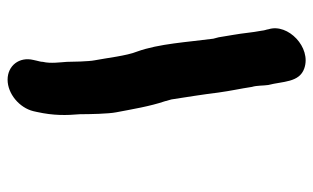

<svg xmlns="http://www.w3.org/2000/svg" viewBox="-180 -546 826 506"><g transform="rotate(-90 233.0 -293.0)"><path d="M276 -686C239 -686 202 -655 193 -618L191 -609C181 -564 182 -531 185 -495C185 -470 186 -420 190 -400C198 -358 206 -310 219 -272L224 -254C230 -215 237 -172 242 -131C247 -95 252 -75 257 -42C261 -29 260 -12 262 1C272 39 268 83 306 96C361 115 425 53 409 2C408 -5 406 -7 405 -17C400 -43 399 -64 394 -92L390 -116C389 -125 387 -134 384 -144C375 -211 371 -287 350 -345C339 -372 333 -426 327 -457C324 -471 323 -518 323 -530C322 -546 318 -573 323 -593C323 -599 325 -604 326 -609L328 -618C337 -655 313 -686 276 -686Z"/></g></svg>

Font: Electronic
Style: UltThkIt
Weight: 900
Version: Version 1.011